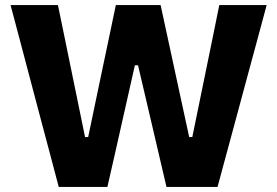

<svg xmlns="http://www.w3.org/2000/svg" viewBox="-20 -733 1087 753"><path d="M210.3 0Q196.4 -53 180.4 -113.3Q164.4 -173.7 150.6 -225.2L91.3 -449.2Q75.7 -508.7 56.9 -579.5Q38 -650.2 21.4 -713H207.2Q220.7 -647.7 235.6 -575.4Q250.5 -503.2 263.8 -437.8L313.6 -195.4H325.8L377.2 -441.2Q386.1 -483.2 395.9 -529.9Q405.7 -576.6 415.6 -623.6Q425.4 -670.5 434.3 -713H609.9Q624.1 -647.7 639.4 -576.9Q654.7 -506 669 -440L722 -195.4H734.2L784.6 -441.4Q797.7 -504.7 812.4 -577.1Q827.2 -649.6 840 -713H1025.8Q1008.7 -649.5 989.8 -579.4Q970.9 -509.4 954.9 -450.6L894.1 -225.2Q879.5 -172 863.4 -111.9Q847.4 -51.8 833.2 0H632.9Q619 -59.8 603.5 -125.7Q588 -191.7 574.3 -250.8L521.3 -477H509L458 -250.8Q444.8 -192.1 429.8 -125.5Q414.7 -58.9 401.2 0Z"/></svg>

Font: Commissioner Thin
Style: Regular
Weight: 100
Designer: Kostas Bartsokas
Foundry: Kostas Bartsokas
Version: Version 1.001;gftools[0.9.23]